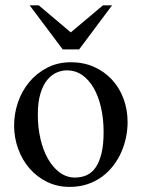

<svg xmlns="http://www.w3.org/2000/svg" viewBox="-20 -697 540 731"><path d="M465.8 -231.9Q465.8 -203.1 459.7 -173.6Q453.6 -144 441.4 -116.7Q429.2 -89.4 410.6 -65.4Q392.1 -41.5 367.7 -23.7Q343.3 -5.9 312.5 4.4Q281.7 14.6 245.1 14.6Q198.2 14.6 159.4 -4.4Q120.6 -23.4 92.5 -55.7Q64.5 -87.9 49.1 -130.4Q33.7 -172.9 33.7 -219.2Q33.7 -264.6 48.6 -307.9Q63.5 -351.1 91.6 -384.8Q119.6 -418.5 159.7 -439.2Q199.7 -460 250 -460Q298.3 -460 337.9 -442.4Q377.4 -424.8 406 -394Q434.6 -363.3 450.2 -321.5Q465.8 -279.8 465.8 -231.9ZM374.5 -194.3Q374.5 -244.1 364.7 -287.1Q355 -330.1 336.9 -361.6Q318.8 -393.1 293 -411.1Q267.1 -429.2 234.9 -429.2Q215.8 -429.2 196 -420.9Q176.3 -412.6 160.2 -393.1Q144 -373.5 134 -341.1Q124 -308.6 124 -259.8Q124 -211.9 134 -168.5Q144 -125 162.6 -92.3Q181.2 -59.6 207.3 -40.3Q233.4 -21 265.6 -21Q290 -21 310.1 -30Q330.1 -39.1 344.2 -59.6Q358.4 -80.1 366.5 -113.3Q374.5 -146.5 374.5 -194.3ZM281.2 -508.8H218.8L92.8 -676.8H127.4L249.5 -573.7L372.1 -676.8H406.7Z"/></svg>

Font: Doulos SIL Compact
Style: Regular
Weight: 400
Designer: Walt Agee, Victor Gaultney, Peter Martin, Debbi Hosken
Foundry: SIL International
Version: Version 4.110; 2011; Maintenance release ; LnSpcTght